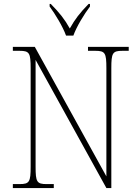

<svg xmlns="http://www.w3.org/2000/svg" viewBox="-20 -951 708 971"><path d="M314 -771H351C367 -816 406 -880 435 -918V-931H428C383 -885 360 -855 333 -807C306 -855 282 -885 237 -931H231V-918C259 -880 298 -816 314 -771ZM45 0H252V-20H216C166 -20 160 -31 160 -108V-648L518 0H543V-606C543 -683 549 -694 599 -694H631V-714H425V-694H462C512 -694 518 -683 518 -606V-59L156 -714H45V-694H79C129 -694 135 -683 135 -606V-108C135 -31 129 -20 79 -20H45Z"/></svg>

Font: Noto Serif Devanagari SemiCondensed Thin
Style: Regular
Weight: 100
Width: 4
Designer: Universal Thirst, Indian Type Foundry and the Monotype Design Team
Foundry: Monotype Imaging Inc.
Version: Version 2.004